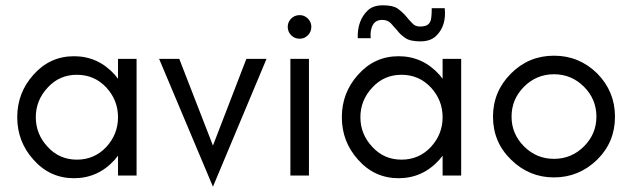

<svg xmlns="http://www.w3.org/2000/svg" viewBox="-20 -662 2384 724"><path d="M381 -332Q336 -380 270 -380Q204 -380 160 -332Q115 -284 115 -220Q115 -156 160 -108Q204 -60 270 -60Q336 -60 381 -108Q425 -156 425 -220Q425 -284 381 -332ZM425 0V-75L413 -60Q350 10 259 10Q168 10 106 -60Q45 -128 45 -220Q45 -312 106 -380Q168 -450 259 -450Q350 -450 413 -380L425 -365V-440H495V0Z M580 -440H656L783 -113L909 -440H985L783 42Z M1154 -561Q1154 -542 1141 -529Q1128 -516 1110 -516Q1091 -516 1078 -529Q1065 -542 1065 -561Q1065 -579 1078 -592Q1091 -605 1110 -605Q1128 -605 1141 -592Q1154 -579 1154 -561ZM1075 0V-440H1145V0Z M1605 -332Q1560 -380 1494 -380Q1428 -380 1384 -332Q1339 -284 1339 -220Q1339 -156 1384 -108Q1428 -60 1494 -60Q1560 -60 1605 -108Q1649 -156 1649 -220Q1649 -284 1605 -332ZM1649 0V-75L1637 -60Q1574 10 1483 10Q1392 10 1330 -60Q1269 -128 1269 -220Q1269 -312 1330 -380Q1392 -450 1483 -450Q1574 -450 1637 -380L1649 -365V-440H1719V0ZM1329 -518Q1327 -585 1367 -623Q1387 -642 1424 -642Q1461 -642 1479 -630Q1497 -617 1510 -602Q1522 -587 1534 -575Q1545 -562 1563 -562Q1581 -562 1590 -567Q1599 -572 1603 -582Q1608 -593 1608 -631H1657Q1664 -564 1624 -526Q1603 -506 1565 -506Q1526 -506 1508 -519Q1490 -531 1478 -547Q1465 -562 1453 -575Q1441 -587 1421 -587Q1388 -587 1380 -552Q1376 -537 1378 -518Z M2182 -335Q2135 -382 2069 -382Q2003 -382 1956 -335Q1909 -288 1909 -222Q1909 -157 1956 -110Q2003 -63 2069 -63Q2135 -63 2182 -110Q2229 -157 2229 -222Q2229 -288 2182 -335ZM2232 -60Q2163 7 2069 7Q1975 7 1907 -60Q1839 -126 1839 -222Q1839 -317 1907 -385Q1974 -452 2069 -452Q2164 -452 2232 -385Q2299 -317 2299 -222Q2299 -126 2232 -60Z"/></svg>

Font: Glacial Indifference
Style: Regular
Weight: 400
Designer: Alfredo Marco Pradil
Version: Version 1.00